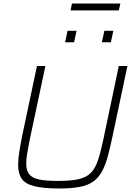

<svg xmlns="http://www.w3.org/2000/svg" viewBox="-20 -1063 758 1091"><path d="M316 8Q228 8 176.5 -4.5Q125 -17 104 -46.5Q83 -76 83 -126Q83 -158 89.5 -199.5Q96 -241 107 -296L190 -688H238L148 -265Q140 -223 134.5 -191Q129 -159 129 -134Q129 -95 145.5 -73.5Q162 -52 201 -43.5Q240 -35 309 -35Q383 -35 427 -45Q471 -55 496 -80.5Q521 -106 536 -150.5Q551 -195 566 -265L655 -688H704L621 -296Q606 -223 591.5 -171Q577 -119 557 -84.5Q537 -50 507 -29.5Q477 -9 430.5 -0.5Q384 8 316 8ZM559 -823 573 -888H624L610 -823ZM350 -823 364 -888H415L401 -823ZM381 -1004 389 -1043H664L655 -1004Z"/></svg>

Font: Saira Thin ExtraLight
Style: Italic
Weight: 250
Italic angle: -12°
Version: Version 1.101